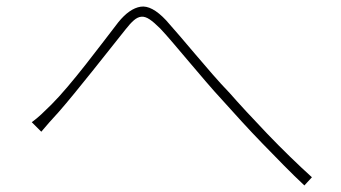

<svg xmlns="http://www.w3.org/2000/svg" viewBox="-20 -628 1040 586"><path d="M77 -255 106 -226Q116 -238 130.5 -254.5Q145 -271 159 -286Q180 -310 207 -343Q234 -376 262 -411Q290 -446 316.5 -479.5Q343 -513 363 -538Q377 -556 388.5 -566Q400 -576 411.5 -577Q423 -578 436.5 -569Q450 -560 469 -541Q486 -523 508.5 -496.5Q531 -470 556 -440.5Q581 -411 607.5 -380Q634 -349 659 -322Q686 -292 717 -258Q748 -224 781 -190Q814 -156 846.5 -123Q879 -90 909 -62L932 -87Q901 -115 865.5 -149.5Q830 -184 796 -219.5Q762 -255 732 -287.5Q702 -320 681 -344Q655 -371 628.5 -401.5Q602 -432 576.5 -462Q551 -492 528 -519Q505 -546 487 -566Q443 -613 409 -607.5Q375 -602 341 -560Q321 -534 295 -500Q269 -466 241.5 -431Q214 -396 186.5 -363.5Q159 -331 137 -309Q120 -292 106 -279Q92 -266 77 -255Z"/></svg>

Font: Spoqa Han Sans Neo Thin
Style: Regular
Weight: 100
Designer: [Spoqa Han Sans Neo] Dong-huui Kim  Younghwa Kang  Yujin Lee  [Noto Sans] Ryoko NISHIZUKA  (kana & ideographs); Paul D. 
Foundry: Spoqa (http://www.spoqa-han-sans.com)
Version: Version 1.100;hotconv 1.0.109;makeotfexe 2.5.65596